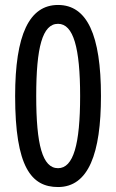

<svg xmlns="http://www.w3.org/2000/svg" viewBox="-20 -744 469 774"><path d="M387 -357C387 -603 331 -724 214 -724C98 -724 41 -604 41 -357C41 -71 106 10 214 10C337 10 387 -126 387 -357ZM126 -357C126 -553 151 -648 214 -648C276 -648 303 -551 303 -357C303 -162 276 -66 214 -66C151 -66 126 -161 126 -357Z"/></svg>

Font: Noto Sans Arabic ExtCond
Style: Regular
Weight: 400
Width: 2
Designer: Monotype Design Team, Nadine Chahine, Nizar Qandah and Khaled Hosny
Foundry: Monotype Imaging Inc.
Version: Version 2.012